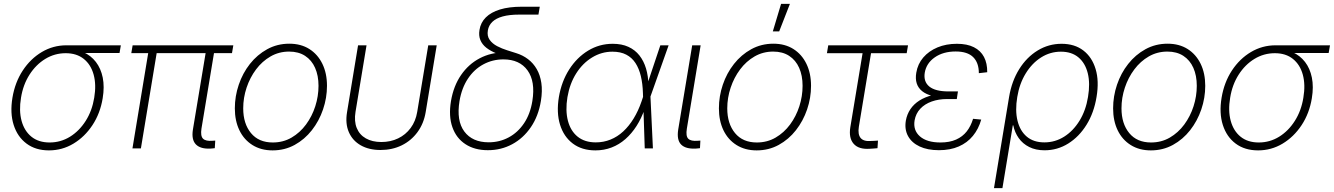

<svg xmlns="http://www.w3.org/2000/svg" viewBox="-20 -762 6850 986"><path d="M231.4 10.3Q163.1 10.3 116.5 -24.4Q69.8 -59.1 50.3 -120.1Q30.8 -181.2 43.9 -260.3Q57.1 -339.4 96.9 -399.9Q136.7 -460.4 194.8 -494.9Q252.9 -529.3 320.8 -529.3H600.6L593.8 -489.7H381.3L317.4 -488.8Q260.7 -488.8 212.6 -459.5Q164.6 -430.2 131.6 -378.7Q98.6 -327.1 87.9 -260.3Q76.7 -193.4 90.8 -141.4Q105 -89.4 141.6 -59.8Q178.2 -30.3 234.9 -30.3Q291.5 -30.3 339.4 -59.8Q387.2 -89.4 420.2 -141.4Q453.1 -193.4 463.9 -260.3Q475.1 -327.1 460.9 -378.7Q446.8 -430.2 410.2 -459.5Q373.5 -488.8 317.4 -488.8L317.9 -512.2Q367.7 -512.2 407.2 -494.6Q446.8 -477.1 472.4 -443.8Q498 -410.6 507.6 -363.5Q517.1 -316.4 507.3 -257.3Q494.6 -179.7 454.8 -119.4Q415 -59.1 357.2 -24.4Q299.3 10.3 231.4 10.3Z M1062 1Q1009.8 3.9 986.1 -20.3Q962.4 -44.4 970.7 -96.7L1040 -513.7H1083L1014.6 -101.6Q1008.8 -63.5 1022.7 -49.8Q1036.6 -36.1 1071.3 -39.1Q1076.2 -39.6 1078.9 -39.6Q1081.5 -39.6 1085.4 -40L1083 -1Q1078.6 -0.5 1073.2 0Q1067.9 0.5 1062 1ZM660.2 0 745.1 -513.7H788.6L703.6 0ZM654.3 -489.3 661.1 -529.3H1178.2L1171.4 -489.3Z M1379.9 10.3Q1320.3 10.3 1276.6 -17.1Q1232.9 -44.4 1209.5 -93Q1186 -141.6 1186 -205.6Q1186 -267.6 1206.1 -326.9Q1226.1 -386.2 1263.4 -433.6Q1300.8 -481 1352.3 -509.3Q1403.8 -537.6 1465.8 -537.6Q1525.4 -537.6 1568.6 -510.3Q1611.8 -482.9 1635.5 -434.3Q1659.2 -385.7 1659.2 -321.3Q1659.2 -259.3 1638.9 -200Q1618.7 -140.6 1581.5 -93.3Q1544.4 -45.9 1493.2 -17.8Q1441.9 10.3 1379.9 10.3ZM1380.9 -30.3Q1434.1 -30.3 1477.3 -55.4Q1520.5 -80.6 1551.5 -122.6Q1582.5 -164.6 1599.1 -216.3Q1615.7 -268.1 1615.7 -321.3Q1615.7 -374 1598.1 -413.6Q1580.6 -453.1 1546.9 -475.1Q1513.2 -497.1 1464.8 -497.1Q1412.6 -497.1 1369.4 -472.2Q1326.2 -447.3 1294.9 -405.5Q1263.7 -363.8 1246.3 -311.8Q1229 -259.8 1229 -205.6Q1229 -127 1268.8 -78.6Q1308.6 -30.3 1380.9 -30.3Z M1934.1 8.3Q1875 8.3 1832.8 -15.6Q1790.5 -39.6 1771.5 -83.3Q1752.4 -127 1762.2 -186L1818.8 -529.3H1862.3L1805.7 -187.5Q1797.9 -139.6 1812 -104.7Q1826.2 -69.8 1858.9 -51.3Q1891.6 -32.7 1938.5 -32.7Q1985.8 -32.7 2024.4 -51.3Q2063 -69.8 2088.9 -104.7Q2114.7 -139.6 2122.6 -187.5L2179.2 -529.3H2222.7L2166 -186Q2156.2 -127.4 2124 -83.5Q2091.8 -39.6 2043 -15.6Q1994.1 8.3 1934.1 8.3Z M2485.4 9.3Q2417.5 9.3 2370.4 -21.5Q2323.2 -52.2 2303.2 -108.9Q2283.2 -165.5 2295.9 -242.7Q2309.1 -320.8 2347.7 -376.7Q2386.2 -432.6 2443.4 -462.6Q2500.5 -492.7 2568.4 -492.7L2599.6 -466.3Q2561.5 -475.1 2530.3 -487.5Q2499 -500 2477.5 -516.8Q2456.1 -533.7 2446.8 -556.4Q2437.5 -579.1 2442.4 -608.4Q2448.2 -646 2474.9 -672.6Q2501.5 -699.2 2547.9 -713.4Q2594.2 -727.5 2659.7 -727.5H2752L2745.1 -687H2646Q2595.7 -687 2561.5 -677.5Q2527.3 -668 2508.5 -649.9Q2489.7 -631.8 2485.4 -606Q2480.5 -577.1 2494.6 -557.4Q2508.8 -537.6 2533.2 -524.9Q2557.6 -512.2 2584.2 -503.9Q2610.8 -495.6 2631.8 -488.8Q2665 -478.5 2691.9 -458Q2718.8 -437.5 2736.3 -407.2Q2753.9 -377 2760 -336.2Q2766.1 -295.4 2757.8 -243.7Q2745.1 -166 2706.3 -109.1Q2667.5 -52.2 2610.6 -21.5Q2553.7 9.3 2485.4 9.3ZM2489.7 -31.2Q2545.4 -31.2 2592.3 -56.4Q2639.2 -81.5 2671.1 -128.9Q2703.1 -176.3 2713.9 -243.7Q2730 -343.8 2689.2 -400.4Q2648.4 -457 2564.9 -457Q2509.8 -457 2462.4 -431.6Q2415 -406.2 2383.1 -358.2Q2351.1 -310.1 2339.8 -243.2Q2323.2 -142.1 2364.5 -86.7Q2405.8 -31.2 2489.7 -31.2Z M3037.6 10.3Q2968.3 10.3 2921.6 -24.9Q2875 -60.1 2856 -121.8Q2836.9 -183.6 2850.1 -263.7Q2863.8 -343.8 2903.1 -405.3Q2942.4 -466.8 3000.2 -502Q3058.1 -537.1 3126.5 -537.1Q3172.9 -537.1 3207 -521.5Q3241.2 -505.9 3263.7 -477.3Q3286.1 -448.7 3297.6 -410.2Q3309.1 -371.6 3310.1 -325.2H3324.2L3320.3 -267.6L3333 0H3291L3281.7 -284.7Q3280.3 -332 3271 -371.1Q3261.7 -410.2 3243.4 -438.2Q3225.1 -466.3 3196 -481.4Q3167 -496.6 3125 -496.6Q3069.3 -496.6 3020.8 -467Q2972.2 -437.5 2939 -385Q2905.8 -332.5 2894 -263.2Q2882.8 -194.3 2896.5 -141.8Q2910.2 -89.4 2946.5 -60.1Q2982.9 -30.8 3039.6 -30.8Q3079.6 -30.8 3115.2 -45.2Q3150.9 -59.6 3180.7 -87.2Q3210.4 -114.7 3234.1 -153.6Q3257.8 -192.4 3274.4 -240.7L3371.1 -529.3H3413.6L3319.3 -263.2L3304.2 -202.1H3290.5Q3273.9 -154.3 3249 -115.2Q3224.1 -76.2 3191.9 -47.9Q3159.7 -19.5 3120.8 -4.6Q3082 10.3 3037.6 10.3Z M3554.2 1Q3501 3.9 3477.8 -19.8Q3454.6 -43.5 3462.9 -96.7L3534.7 -529.3H3578.1L3507.3 -101.6Q3501 -63 3514.6 -49.6Q3528.3 -36.1 3563 -39.1Q3567.4 -39.6 3570.3 -39.6Q3573.2 -39.6 3576.7 -40L3574.7 -1Q3570.3 -0.5 3564.9 0Q3559.6 0.5 3554.2 1Z M3865.7 10.3Q3806.2 10.3 3762.5 -17.1Q3718.8 -44.4 3695.3 -93Q3671.9 -141.6 3671.9 -205.6Q3671.9 -267.6 3691.9 -326.9Q3711.9 -386.2 3749.3 -433.6Q3786.6 -481 3838.1 -509.3Q3889.6 -537.6 3951.7 -537.6Q4011.2 -537.6 4054.4 -510.3Q4097.7 -482.9 4121.3 -434.3Q4145 -385.7 4145 -321.3Q4145 -259.3 4124.8 -200Q4104.5 -140.6 4067.4 -93.3Q4030.3 -45.9 3979 -17.8Q3927.7 10.3 3865.7 10.3ZM3866.7 -30.3Q3919.9 -30.3 3963.1 -55.4Q4006.3 -80.6 4037.4 -122.6Q4068.4 -164.6 4085 -216.3Q4101.6 -268.1 4101.6 -321.3Q4101.6 -374 4084 -413.6Q4066.4 -453.1 4032.7 -475.1Q3999 -497.1 3950.7 -497.1Q3898.4 -497.1 3855.2 -472.2Q3812 -447.3 3780.8 -405.5Q3749.5 -363.8 3732.2 -311.8Q3714.8 -259.8 3714.8 -205.6Q3714.8 -127 3754.6 -78.6Q3794.4 -30.3 3866.7 -30.3ZM3948.7 -600.6 3991.2 -742.2H4036.6L3981.4 -600.6Z M4446.3 2Q4389.6 5.9 4363.8 -23.7Q4337.9 -53.2 4346.7 -108.4L4409.7 -488.8H4226.6L4233.4 -529.3H4643.1L4636.2 -488.8H4453.1L4390.6 -111.3Q4384.3 -71.8 4399.9 -53.2Q4415.5 -34.7 4453.6 -38.1Q4461.9 -38.1 4470.9 -38.8Q4480 -39.6 4488.8 -40L4486.3 -1Q4477.1 0 4467 0.7Q4457 1.5 4446.3 2Z M4801.8 9.3Q4743.2 9.3 4702.6 -9.8Q4662.1 -28.8 4643.3 -63Q4624.5 -97.2 4631.8 -142.1Q4637.7 -175.3 4655.3 -201.4Q4672.9 -227.5 4701.4 -245.6Q4730 -263.7 4768.6 -273.4Q4807.1 -283.2 4854.5 -283.2H4897.9L4893.6 -253.4H4843.8Q4800.3 -253.4 4764.6 -240.7Q4729 -228 4706.1 -203.6Q4683.1 -179.2 4676.8 -143.6Q4668.5 -92.8 4704.3 -61.5Q4740.2 -30.3 4809.6 -30.3Q4856.4 -30.3 4889.9 -45.2Q4923.3 -60.1 4944.6 -87.2Q4965.8 -114.3 4977.1 -151.9L5019 -147.9Q5005.4 -99.6 4976.3 -64.2Q4947.3 -28.8 4903.6 -9.8Q4859.9 9.3 4801.8 9.3ZM4850.6 -260.3Q4803.7 -260.3 4770 -268.8Q4736.3 -277.3 4715.8 -293.7Q4695.3 -310.1 4687.7 -334Q4680.2 -357.9 4685.5 -388.7Q4692.9 -433.6 4721.4 -466.8Q4750 -500 4794.4 -518.6Q4838.9 -537.1 4894 -537.1Q4946.8 -537.1 4981.4 -519.5Q5016.1 -502 5033.2 -469.5Q5050.3 -437 5049.8 -391.1L5006.8 -386.2Q5006.8 -439.9 4977.5 -468.8Q4948.2 -497.6 4887.7 -497.6Q4823.7 -497.6 4780.5 -467.5Q4737.3 -437.5 4729 -388.7Q4721.7 -342.8 4752.4 -317.6Q4783.2 -292.5 4851.1 -292.5H4899.4L4894.5 -260.3Z M5084.5 204.1 5162.1 -264.2Q5175.8 -345.7 5214.1 -407Q5252.4 -468.3 5308.8 -502.7Q5365.2 -537.1 5431.6 -537.1Q5498.5 -537.1 5543.2 -502.9Q5587.9 -468.8 5606.4 -407.5Q5625 -346.2 5611.3 -264.6Q5598.1 -183.1 5559.8 -121.3Q5521.5 -59.6 5465.8 -24.9Q5410.2 9.8 5344.2 9.8Q5298.8 9.8 5265.4 -7.1Q5231.9 -23.9 5211.4 -53Q5190.9 -82 5183.6 -118.2H5181.2L5127.9 204.1ZM5343.3 -30.8Q5398.4 -30.8 5445.1 -60.3Q5491.7 -89.8 5523.9 -142.3Q5556.2 -194.8 5567.4 -264.2Q5579.1 -333.5 5566.2 -385.7Q5553.2 -438 5518.3 -467.3Q5483.4 -496.6 5428.2 -496.6Q5373 -496.6 5326.4 -467Q5279.8 -437.5 5247.6 -385Q5215.3 -332.5 5204.1 -264.2Q5192.4 -194.8 5205.3 -142.1Q5218.3 -89.4 5253.2 -60.1Q5288.1 -30.8 5343.3 -30.8Z M5890.1 10.3Q5830.6 10.3 5786.9 -17.1Q5743.2 -44.4 5719.7 -93Q5696.3 -141.6 5696.3 -205.6Q5696.3 -267.6 5716.3 -326.9Q5736.3 -386.2 5773.7 -433.6Q5811 -481 5862.5 -509.3Q5914.1 -537.6 5976.1 -537.6Q6035.6 -537.6 6078.9 -510.3Q6122.1 -482.9 6145.8 -434.3Q6169.4 -385.7 6169.4 -321.3Q6169.4 -259.3 6149.2 -200Q6128.9 -140.6 6091.8 -93.3Q6054.7 -45.9 6003.4 -17.8Q5952.1 10.3 5890.1 10.3ZM5891.1 -30.3Q5944.3 -30.3 5987.5 -55.4Q6030.8 -80.6 6061.8 -122.6Q6092.8 -164.6 6109.4 -216.3Q6126 -268.1 6126 -321.3Q6126 -374 6108.4 -413.6Q6090.8 -453.1 6057.1 -475.1Q6023.4 -497.1 5975.1 -497.1Q5922.9 -497.1 5879.6 -472.2Q5836.4 -447.3 5805.2 -405.5Q5773.9 -363.8 5756.6 -311.8Q5739.3 -259.8 5739.3 -205.6Q5739.3 -127 5779.1 -78.6Q5818.8 -30.3 5891.1 -30.3Z M6440.9 10.3Q6372.6 10.3 6325.9 -24.4Q6279.3 -59.1 6259.8 -120.1Q6240.2 -181.2 6253.4 -260.3Q6266.6 -339.4 6306.4 -399.9Q6346.2 -460.4 6404.3 -494.9Q6462.4 -529.3 6530.3 -529.3H6810.1L6803.2 -489.7H6590.8L6526.9 -488.8Q6470.2 -488.8 6422.1 -459.5Q6374 -430.2 6341.1 -378.7Q6308.1 -327.1 6297.4 -260.3Q6286.1 -193.4 6300.3 -141.4Q6314.5 -89.4 6351.1 -59.8Q6387.7 -30.3 6444.3 -30.3Q6501 -30.3 6548.8 -59.8Q6596.7 -89.4 6629.6 -141.4Q6662.6 -193.4 6673.3 -260.3Q6684.6 -327.1 6670.4 -378.7Q6656.2 -430.2 6619.6 -459.5Q6583 -488.8 6526.9 -488.8L6527.3 -512.2Q6577.1 -512.2 6616.7 -494.6Q6656.2 -477.1 6681.9 -443.8Q6707.5 -410.6 6717 -363.5Q6726.6 -316.4 6716.8 -257.3Q6704.1 -179.7 6664.3 -119.4Q6624.5 -59.1 6566.7 -24.4Q6508.8 10.3 6440.9 10.3Z"/></svg>

Font: Inter 24pt ExtraLight
Style: Italic
Weight: 250
Italic angle: -9.3988°
Version: Version 4.001;git-66647c0bb